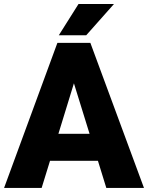

<svg xmlns="http://www.w3.org/2000/svg" viewBox="-22 -921 726 941"><path d="M499 0 458 -132.8H223.1L182.1 0H-2L259.3 -710.9H420.9L683.6 0ZM264.2 -265.1H417L340.3 -512.7ZM266.1 -748 362.8 -901.4H536.6L400.4 -748Z"/></svg>

Font: Vazirmatn RD UI Black
Style: Regular
Weight: 900
Designer: Saber Rastikerdar
Foundry: Saber Rastikerdar
Version: Version 33.003